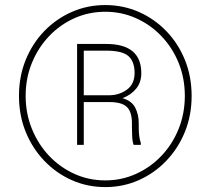

<svg xmlns="http://www.w3.org/2000/svg" viewBox="-20 -741 857 771"><path d="M56.2 -356Q56.2 -433.6 83 -500Q109.9 -566.4 157.7 -616Q205.6 -665.5 268.3 -693.1Q331.1 -720.7 402.8 -720.7Q474.6 -720.7 537.4 -693.1Q600.1 -665.5 647.9 -616Q695.8 -566.4 722.7 -500Q749.5 -433.6 749.5 -356Q749.5 -278.3 722.7 -211.9Q695.8 -145.5 647.9 -95.5Q600.1 -45.4 537.4 -17.6Q474.6 10.3 402.8 10.3Q331.1 10.3 268.3 -17.6Q205.6 -45.4 157.7 -95.5Q109.9 -145.5 83 -211.9Q56.2 -278.3 56.2 -356ZM83 -356Q83 -285.2 108.2 -223.4Q133.3 -161.6 177.2 -115.2Q221.2 -68.8 279.1 -42.7Q336.9 -16.6 402.8 -16.6Q468.3 -16.6 526.1 -42.7Q584 -68.8 628.2 -115.2Q672.4 -161.6 697.3 -223.4Q722.2 -285.2 722.2 -356Q722.2 -427.2 697.3 -488.5Q672.4 -549.8 628.2 -595.9Q584 -642.1 526.1 -668Q468.3 -693.8 402.8 -693.8Q336.9 -693.8 279.1 -668Q221.2 -642.1 177.2 -595.9Q133.3 -549.8 108.2 -488.5Q83 -427.2 83 -356ZM419.9 -331.1H316.4V-159.2H289.6V-564.5H406.2Q547.4 -564.5 547.4 -447.3Q547.4 -411.1 527.6 -386Q507.8 -360.8 472.2 -346.7Q509.3 -335.9 523.2 -308.3Q537.1 -280.8 537.1 -246.6V-229Q537.1 -189.5 545.4 -167V-159.2H516.6Q511.7 -171.9 510.7 -195.3Q509.8 -218.8 509.8 -229.5V-246.1Q509.8 -292 489.5 -311.5Q469.2 -331.1 419.9 -331.1ZM406.2 -537.6H316.4V-358.4H416.5Q459 -358.4 489.7 -381.1Q520.5 -403.8 520.5 -447.8Q520.5 -493.7 495.8 -515.6Q471.2 -537.6 406.2 -537.6Z"/></svg>

Font: Vazirmatn FD Thin
Style: Regular
Weight: 100
Designer: Saber Rastikerdar
Foundry: Saber Rastikerdar
Version: Version 33.003